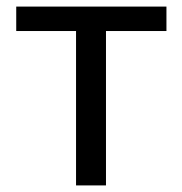

<svg xmlns="http://www.w3.org/2000/svg" viewBox="-20 -563 553 583"><path d="M210.9 0V-468.8H29.3V-543H485.4V-468.8H301.8V0Z"/></svg>

Font: Taipei Sans TC Beta
Style: Regular
Weight: 400
Designer: JT Foundry
Foundry: JT Foundry
Version: Version 1.000